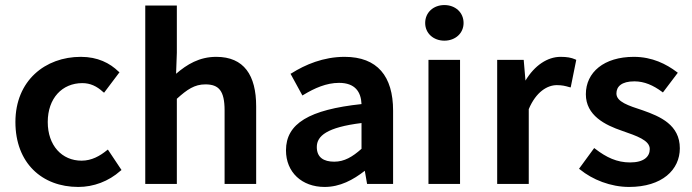

<svg xmlns="http://www.w3.org/2000/svg" viewBox="-20 -728 2739 760"><path d="M290 12C350 12 410 -10 457 -52L461 -55L407 -136L403 -133C376 -111 343 -92 303 -92C225 -92 169 -152 169 -245C169 -339 226 -399 306 -399C337 -399 363 -387 388 -364L392 -361L453 -442L449 -445C415 -478 367 -503 300 -503C159 -503 41 -409 41 -245C41 -83 146 12 290 12Z M680 0V-337C721 -374 750 -394 793 -394C846 -394 869 -369 869 -291V0H994V-307C994 -430 946 -503 836 -503C769 -503 720 -473 677 -436L680 -519V-706H555V0Z M1265 12C1326 12 1378 -16 1424 -52L1433 0H1536V-290C1536 -426 1474 -503 1344 -503C1260 -503 1188 -472 1134 -438L1130 -436L1177 -350L1182 -353C1225 -379 1272 -400 1322 -400C1386 -400 1409 -364 1411 -316C1204 -294 1112 -239 1112 -133C1112 -46 1175 12 1265 12ZM1411 -241V-139C1375 -107 1343 -88 1303 -88C1261 -88 1234 -105 1234 -146C1234 -190 1274 -224 1411 -241Z M1815 -637C1815 -679 1782 -708 1739 -708C1696 -708 1663 -679 1663 -637C1663 -596 1696 -567 1739 -567C1782 -567 1815 -596 1815 -637ZM1801 0V-491H1676V0Z M2073 0V-296C2102 -365 2147 -391 2184 -391C2205 -391 2217 -388 2234 -383L2239 -382L2261 -491L2257 -493C2241 -500 2224 -503 2199 -503C2147 -503 2096 -469 2060 -409L2053 -491H1948V0Z M2276 -57C2325 -17 2397 12 2470 12C2601 12 2671 -56 2671 -141C2671 -234 2593 -267 2525 -291C2467 -310 2420 -325 2420 -358C2420 -385 2440 -406 2491 -406C2531 -406 2566 -390 2600 -365L2604 -362L2663 -440L2659 -443C2618 -474 2562 -503 2489 -503C2371 -503 2299 -442 2299 -355C2299 -271 2375 -233 2443 -210C2500 -190 2552 -173 2552 -138C2552 -108 2529 -85 2474 -85C2422 -85 2380 -105 2336 -139L2332 -142L2272 -60Z"/></svg>

Font: Falling Sky
Style: Med
Weight: 500
Designer: Paul D. Hunt
Foundry: Adobe Systems Incorporated
Version: Version 1.02